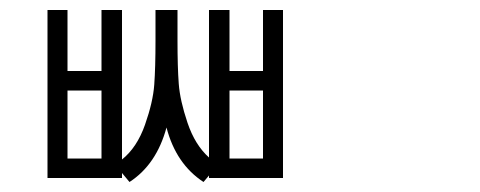

<svg xmlns="http://www.w3.org/2000/svg" viewBox="-20 -763 960 384"><path d="M506 -446V-582H439V-446ZM183 -446V-582H115V-446ZM506 -743H546V-407H398V-412L387 -399Q332 -435 313 -508Q293 -434 239 -399L224 -417V-407H75V-743H115V-621H183V-743H224V-444Q254 -468 270 -513.5Q286 -559 288.5 -593.5Q291 -628 291 -682V-743H335V-682Q335 -629 337.5 -595.5Q340 -562 355 -517.5Q370 -473 398 -448V-743H439V-621H506Z"/></svg>

Font: Noto Sans Korean Light
Style: Regular
Weight: 300
Designer: Ryoko NISHIZUKA  (kana & ideographs); Paul D. Hunt (Latin, Greek & Cyrillic); Wenlong ZHANG  (bopomofo); Sandoll Communi
Foundry: Adobe Systems Incorporated
Version: Version 1.000;PS 1;hotconv 1.0.78;makeotf.lib2.5.61930